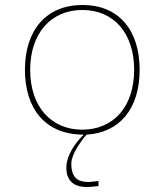

<svg xmlns="http://www.w3.org/2000/svg" viewBox="-20 -530 660 770"><path d="M101 -250C101 -398 186 -490 310 -490C437 -490 518 -396 518 -250C518 -102 435 -10 310 -10C185 -10 101 -102 101 -250ZM375 196 336 200C292 200 266 183 266 126C266 89 305 35 327 10C461 2 540 -95 540 -250C540 -411 455 -510 311 -510C166 -510 80 -410 80 -250C80 -99 157 10 316 10L307 19C285 41 246 92 246 143C246 190 271 220 328 220C338 220 354 219 375 216Z"/></svg>

Font: Perun Thin
Style: Regular
Weight: 100
Foundry: Copyright (c) Stefan Peev, Context Ltd, 2016
Version: Version 1.089